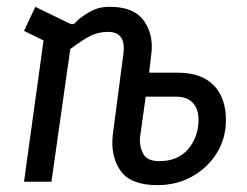

<svg xmlns="http://www.w3.org/2000/svg" viewBox="-20 -530 721 560"><path d="M439 10Q361 10 331.5 -32Q302 -74 309 -137L340 -374Q344 -406 332.5 -421.5Q321 -437 295 -437Q271 -437 249.5 -428Q228 -419 185 -387L130 0H50L107 -412L50 -440L83 -510L184 -461Q193 -457 199 -463L211 -475Q237 -495 257.5 -503Q278 -511 305 -510Q373 -509 401 -467.5Q429 -426 421 -370L415 -318H499Q567 -318 603 -281.5Q639 -245 639 -180Q639 -126 612 -83Q585 -40 540 -15Q495 10 439 10ZM445 -60Q499 -60 529 -95.5Q559 -131 559 -181Q559 -212 542.5 -230Q526 -248 494 -248H405L388 -127Q387 -100 398.5 -80Q410 -60 445 -60Z"/></svg>

Font: Finlandica
Style: Italic
Weight: 400
Italic angle: -8°
Designer: Niklas Ekholm, Juho Hiilivirta, Jaakko Suomalainen
Foundry: Helsinki Type Studio
Version: Version 1.064